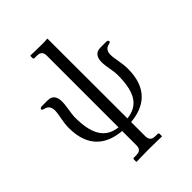

<svg xmlns="http://www.w3.org/2000/svg" viewBox="-250 -814 1137 1137"><g transform="rotate(-45 319.0 -245.0)"><path d="M282 -20C199.5 -30.2 141 -81.5 141 -242C141 -281 154 -325 154 -363C154 -399 142 -430 99 -430H54C43 -430 34 -429 34 -418C34 -413 40 -411 47 -409C76 -403 87 -384 87 -357C87 -323 71 -276 71 -226C71 -60.2 165.4 0.5 282 10.5V127C282 155 273 171 239 171H220C215 171 212 174 212 179V198L214 200C214 200 282 198 318 198C357 198 425 200 425 200L427 198V179C427 174 423 171 418 171H400C367 171 357 155 357 127L356.9 10.4C473.8 0.3 567 -60.5 567 -226C567 -276 552 -323 552 -357C552 -384 562 -403 591 -409C599 -411 604 -413 604 -418C604 -429 596 -430 585 -430H540C497 -430 484 -399 484 -363C484 -325 498 -281 498 -242C498 -81.7 443.5 -30.4 356.8 -20.1C356.5 -242.7 356.3 -465.4 356 -688L355 -690C355 -690 332 -688 318 -688C282 -688 214 -690 214 -690L212 -688V-670C212 -665 215 -662 220 -662H239C273 -662 282 -646 282 -618Z"/></g></svg>

Font: Libertinus Serif
Style: Regular
Weight: 400
Designer: Philipp H. Poll
Foundry: Khaled Hosny
Version: Version 6.2